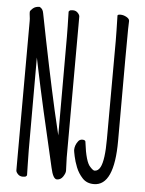

<svg xmlns="http://www.w3.org/2000/svg" viewBox="-52 -745 604 799"><g transform="rotate(5 250.0 -345.5)"><path d="M88 -105Q88 -74 89 -45.5Q90 -17 90 0Q89 1 86.5 4Q84 7 72 7Q60 7 52 -1.5Q44 -10 44 -17Q44 -29 44 -55L45 -641Q45 -651 43.5 -660.5Q42 -670 42 -679Q43 -685 53.5 -694Q64 -703 81 -703Q95 -697 98 -678Q143 -448 181 -279L205 -177V-589Q205 -623 203 -694Q204 -695 206.5 -698Q209 -701 221 -701Q233 -701 241 -692.5Q249 -684 249 -677Q249 -665 249 -640L248 -88L250 -33Q250 -23 240.5 -8.5Q231 6 215 6Q199 6 189 -40Q127 -304 98 -444L88 -492ZM370 12Q340 12 322 -7.5Q304 -27 294.5 -51Q285 -75 280.5 -96.5Q276 -118 276 -122Q276 -142 289 -159Q295 -168 307 -168Q319 -168 320 -160V-159Q330 -76 350 -57Q362 -44 368 -44Q383 -44 392 -61Q408 -91 408 -180L409 -589Q409 -623 407 -695Q407 -700 419.5 -700Q432 -700 444.5 -693Q457 -686 457 -677Q457 -665 456 -643.5Q455 -622 455 -177Q455 12 370 12Z"/></g></svg>

Font: Moon Stars Kai T HW Light
Style: Regular
Weight: 300
Designer: GuiWonder
Version: Version 1.101